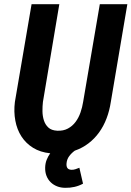

<svg xmlns="http://www.w3.org/2000/svg" viewBox="-20 -731 634 926"><path d="M594.2 -710.9 514.6 -240.2Q508.3 -197.8 494.1 -160.4Q480 -123 458 -92.5Q436 -62 406.7 -39.6Q377.4 -17.1 340.8 -4.4Q325.2 6.8 313.7 22.2Q302.2 37.6 300.8 58.1Q299.8 71.3 304.9 79.1Q310.1 86.9 323.7 87.9Q333.5 88.4 343.5 85.2Q353.5 82 362.8 78.1L380.4 154.8Q360.8 165.5 339.1 170.4Q317.4 175.3 294.9 174.8Q273.4 174.8 255.4 167.7Q237.3 160.6 224.4 147.9Q211.4 135.3 204.3 117.4Q197.3 99.6 197.8 77.6Q198.2 57.6 204.8 40.5Q211.4 23.4 222.2 8.3Q174.3 3.4 139.6 -18.1Q105 -39.6 83.5 -72.8Q62 -106 54 -148.9Q45.9 -191.9 51.8 -239.3L132.3 -710.9H266.1L187 -239.3Q184.6 -218.3 184.8 -194.6Q185.1 -170.9 191.7 -150.4Q198.2 -129.9 213.1 -116Q228 -102.1 255.4 -100.6Q285.6 -99.1 307.6 -111.1Q329.6 -123 344.5 -143.1Q359.4 -163.1 368.2 -188.5Q377 -213.9 380.9 -239.3L461.4 -710.9Z"/></svg>

Font: Roboto Mono
Style: Bold Italic
Weight: 700
Designer: Google
Version: Version 2.000985; 2015; ttfautohint (v1.3)